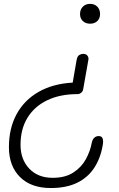

<svg xmlns="http://www.w3.org/2000/svg" viewBox="-20 -948 600 968"><path d="M236 0Q136.5 0 80.8 -55.5Q25 -111 25 -206Q25 -301 63.5 -372Q102 -443 174.2 -484.5Q246.5 -526 346.5 -531.5L366 -644Q369.5 -664.5 379.5 -670.5Q389.5 -676.5 399 -676.5Q413 -676.5 420.5 -667.8Q428 -659 425.5 -646L399 -496Q397 -486.5 388.8 -480Q380.5 -473.5 370.5 -473.5Q282.5 -473.5 218 -442.5Q153.5 -411.5 118.5 -354.2Q83.5 -297 83.5 -218Q83.5 -144 127.5 -97.8Q171.5 -51.5 245.5 -51.5Q308.5 -51.5 349.5 -78Q390.5 -104.5 412.8 -145.2Q435 -186 442.5 -227.5Q446 -244.5 455 -253.2Q464 -262 478 -262Q492.5 -262 497.2 -250.2Q502 -238.5 498 -216Q486.5 -149 454.2 -100.5Q422 -52 367.8 -26Q313.5 0 236 0ZM434.5 -828.5Q411.5 -828.5 397.5 -842Q383.5 -855.5 383.5 -877Q383.5 -900 397.5 -914.2Q411.5 -928.5 434.5 -928.5Q457 -928.5 470.8 -914.2Q484.5 -900 484.5 -877Q484.5 -855.5 470.8 -842Q457 -828.5 434.5 -828.5Z"/></svg>

Font: Edu AU VIC WA NT Hand
Style: Regular
Weight: 400
Designer: Tina and Corey Anderson, Eben Sorkin, Mirko Velimirovic
Foundry: Google for Education
Version: Version 1.001